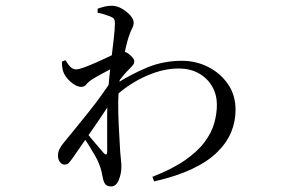

<svg xmlns="http://www.w3.org/2000/svg" viewBox="-20 -602 1040 685"><path d="M388.6 -256 389.4 -300.1Q447.1 -337.2 505.1 -361.2Q563.2 -385.1 628.8 -385.1Q679.6 -385.1 723 -363Q766.4 -340.9 793.4 -301.8Q820.4 -262.6 820.4 -209.7Q820.4 -168.3 804.6 -130.3Q788.8 -92.3 754.7 -58.8Q720.7 -25.4 664.9 0.9Q609.2 27.3 529.8 45.2L523.6 28.9Q595.5 0.8 640.4 -30.6Q685.3 -61.9 710.1 -95.4Q735 -128.9 744.4 -162.7Q753.8 -196.5 753.8 -227.8Q753.8 -263.8 737.3 -293Q720.8 -322.1 690.1 -339.9Q659.3 -357.6 616.8 -357.6Q575.7 -357.6 533.9 -343.5Q492.2 -329.4 454.7 -306.4Q417.3 -283.3 388.6 -256ZM383.4 -323.3 382.5 -249.1Q362.7 -217.5 337.9 -181Q313 -144.5 287.7 -108Q262.5 -71.6 240.7 -40.3Q232.4 -28.6 226.4 -21.7Q220.3 -14.8 209.8 -14.8Q200.9 -14.8 193.9 -23.9Q186.9 -32.9 186.9 -47.3Q186.9 -58.8 191.9 -69.4Q197 -80 206.2 -91.4Q254.2 -149.6 298.9 -205.5Q343.6 -261.4 383.4 -323.3ZM307.2 -317.7Q295.6 -310.3 288.3 -301.2Q281 -292.1 270.2 -292.1Q252.2 -292.1 231.4 -310.5Q210.6 -329 204.8 -349.1Q202.6 -357.6 201.7 -365.8Q200.8 -374 201 -382.1L213.5 -387.5Q223 -371.1 231.8 -362.8Q240.6 -354.4 251.6 -354.4Q260.9 -354.4 281.2 -361.9Q301.4 -369.4 326.1 -380.4Q350.7 -391.4 371.6 -401.3Q392.5 -411.2 401.4 -416.1Q409.2 -419.5 414.6 -420.1Q419.9 -420.7 427.6 -416.4Q438.4 -411.8 448.8 -401.2Q459.2 -390.6 459.2 -383.6Q459.2 -376.2 454.1 -369.8Q449 -363.3 440.6 -355.1Q432.9 -347.7 423.5 -336.7Q414.1 -325.7 405.3 -314.2Q396.5 -302.7 389.4 -291.4L392.2 -337.1Q395.2 -342.3 398.2 -351.5Q401.2 -360.7 403.8 -369.4Q388.1 -362.1 370.4 -353.1Q352.7 -344.1 336.2 -334.9Q319.7 -325.8 307.2 -317.7ZM269.3 -123.1 280.6 -138.8Q290.9 -125.8 304.8 -108.9Q318.7 -92 331.4 -77.6Q344.2 -63.2 349.8 -56.1Q362.5 -43.2 362.5 -62.1Q362.8 -84.3 362.3 -119.3Q361.8 -154.3 362.3 -195.7Q362.9 -237.1 365.6 -276.2Q369.4 -326.9 375.3 -374.9Q381.2 -422.8 385.5 -460.6Q389.9 -498.5 389.9 -517.4Q389.9 -531 385.9 -535.5Q381.9 -540 371.7 -543.9Q364.5 -546.5 353.4 -550.2Q342.2 -554 328.2 -556.6V-570.8Q340.3 -575.2 352.5 -578.4Q364.8 -581.5 379.1 -581.5Q396.8 -581.5 414.5 -571.3Q432.2 -561.2 444.6 -547.4Q456.9 -533.6 456.9 -521.4Q456.9 -510.6 451.1 -500.1Q445.3 -489.7 438.5 -468.4Q434.7 -456.9 429.7 -436.1Q424.6 -415.3 419.3 -389.2Q414 -363.1 409.6 -335.2Q405.2 -307.3 403.4 -281.9Q400.8 -241.6 402 -199.2Q403.2 -156.8 405.5 -120.4Q407.8 -84 408.8 -61.3Q410 -44 411.5 -31.5Q413.1 -19.1 413.1 -6.4Q413.1 17.5 403.6 40.3Q394.2 63.1 376.6 63.1Q362.9 63.1 356.6 56.2Q350.4 49.3 347.4 35.1Q344.6 20.2 341.7 8Q338.8 -4.1 333.1 -17.8Q328.9 -29.8 318.1 -48.4Q307.3 -67 294.5 -87.6Q281.6 -108.1 269.3 -123.1Z"/></svg>

Font: Noto Serif SC
Style: Regular
Weight: 200
Designer: Ryoko NISHIZUKA 西塚涼子 (kana & ideographs); Frank Grießhammer (Latin, Greek & Cyrillic); Wenlong ZHANG 张文龙 (bopomofo); San
Foundry: Adobe
Version: Version 2.001;hotconv 1.1.0;makeotfexe 2.6.0